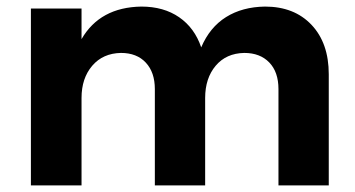

<svg xmlns="http://www.w3.org/2000/svg" viewBox="-20 -564 1079 584"><path d="M980 -338V0H827V-293Q827 -345 799 -374Q771 -403 723 -403Q668 -402 636 -364Q604 -326 604 -266V0H451V-293Q451 -344 423.5 -373.5Q396 -403 348 -403Q293 -402 260.5 -364Q228 -326 228 -266V0H74V-538H228V-445Q284 -542 410 -544Q478 -544 525 -511.5Q572 -479 592 -420Q618 -481 667.5 -512Q717 -543 786 -544Q875 -544 927.5 -488.5Q980 -433 980 -338Z"/></svg>

Font: Montserrat SemiBold
Style: Regular
Weight: 600
Designer: Julieta Ulanovsky
Foundry: Julieta Ulanovsky
Version: Version 6.001